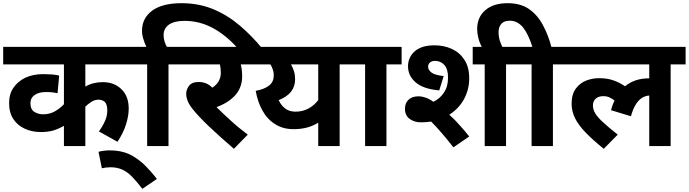

<svg xmlns="http://www.w3.org/2000/svg" viewBox="-20 -916 4319 1204"><path d="M836.9 -512.2H515.1V-373Q562.5 -400.9 625 -400.9Q695.8 -400.9 741.2 -356.9Q787.1 -313 787.1 -234.9Q787.1 -189.9 770.5 -136.7Q753.4 -82 716.8 -26.9L600.1 -91.8Q623 -123 637.7 -155.8Q652.8 -188 652.8 -224.1Q652.8 -260.3 637.7 -276.4Q621.6 -291 597.2 -291Q574.7 -291 552.7 -277.3Q528.8 -261.2 515.1 -247.1V0H380.9V-127Q348.6 -108.4 314.5 -97.7Q279.8 -87.9 236.8 -87.9Q181.6 -87.9 136.2 -108.4Q90.8 -128.9 64 -168.9Q37.1 -209 37.1 -269Q37.1 -326.2 64 -365.2Q90.3 -404.8 138.7 -428.7Q188 -451.2 250 -451.2Q267.6 -451.2 306.6 -449.2Q338.9 -445.8 351.1 -441.9L340.8 -331.1Q309.6 -338.9 270 -338.9Q223.1 -338.9 197.3 -320.3Q170.9 -301.8 170.9 -269Q170.9 -229 196.3 -213.9Q221.2 -199.2 250 -199.2Q291.5 -199.2 324.2 -217.8Q356.4 -236.3 380.9 -262.2V-512.2H0V-622.1H836.9Z M597.7 36.1Q614.7 30.8 632.8 29.3Q648.9 26.9 668.9 26.9Q737.3 26.9 790.5 50.8Q841.3 75.7 883.3 115.2Q927.2 158.7 963.9 206.1L872.6 268.1Q836.4 220.7 806.6 190.4Q776.4 160.6 745.6 147Q712.9 132.8 671.9 132.8Q659.7 132.8 643.1 134.8Q638.2 135.7 629.9 137.2Q621.6 138.7 618.7 139.2Z M902.8 -512.2H822.8V-622.1H897.9Q886.2 -646 878.4 -672.9Q870.6 -697.8 870.6 -723.1Q870.6 -802.2 934.1 -849.1Q997.6 -896 1118.7 -896Q1228.5 -896 1320.8 -856.9Q1411.1 -818.4 1485.8 -753.9Q1560.5 -689.9 1621.6 -615.2H1468.8Q1396 -696.8 1313 -741.2Q1229.5 -785.2 1137.7 -785.2Q1073.7 -785.2 1039.6 -761.7Q1005.9 -737.3 1005.9 -696.8Q1005.9 -675.8 1011.7 -656.2Q1017.6 -636.7 1026.9 -622.1H1131.8V-512.2H1036.6V0H902.8Z M1533.7 -71.8 1446.8 17.1Q1358.9 -58.6 1288.6 -125Q1218.3 -192.4 1183.6 -237.8Q1160.6 -269 1154.8 -289.1Q1147.5 -309.6 1147.5 -327.1Q1147.5 -353.5 1165 -377.4Q1182.6 -401.9 1226.6 -401.9Q1276.4 -401.9 1311.5 -366.2Q1364.7 -401.4 1364.7 -459Q1364.7 -488.3 1358.9 -512.2H1116.7V-622.1H1569.8V-512.2H1489.7Q1494.1 -495.1 1496.1 -479.5Q1498.5 -459 1498.5 -437Q1498.5 -369.1 1456.5 -320.3Q1414.1 -272.5 1337.9 -244.1Q1379.4 -202.6 1427.7 -159.2Q1473.6 -116.7 1533.7 -71.8Z M2203.6 -622.1V-512.2H2109.9V0H1975.6V-147Q1912.1 -106 1821.8 -106Q1752.9 -106 1705.1 -137.7Q1655.8 -168 1626 -222.7Q1596.2 -274.9 1583.5 -346.2Q1640.1 -356.9 1668.9 -380.9Q1696.8 -403.3 1696.8 -444.8Q1696.8 -464.8 1690.4 -481Q1684.1 -499 1675.8 -512.2H1554.7V-622.1ZM1727.5 -288.1Q1743.7 -253.4 1769.5 -234.9Q1794.4 -215.8 1833.5 -215.8Q1918.5 -215.8 1975.6 -288.1V-512.2H1804.7Q1817.4 -490.7 1823.7 -468.8Q1830.6 -445.8 1830.6 -418.9Q1830.6 -328.1 1727.5 -288.1Z M2403.3 -512.2V0H2269.5V-512.2H2189.5V-622.1H2498.5V-512.2Z M2619.6 -148.9Q2578.6 -148.9 2549.8 -169.9Q2519.5 -190.9 2519.5 -233.9Q2519.5 -269.5 2541.5 -290.5Q2564 -312 2603.5 -312Q2625.5 -312 2648.4 -303.7Q2671.4 -296.9 2697.3 -277.8Q2738.8 -297.4 2763.7 -335Q2789.6 -372.6 2789.6 -429.2Q2789.6 -482.4 2766.6 -508.3Q2743.2 -534.2 2708.5 -534.2Q2688 -534.2 2676.8 -524.4Q2664.6 -515.6 2664.6 -497.1Q2664.6 -478 2684.6 -461.9Q2704.6 -445.3 2762.2 -439L2734.4 -349.1Q2633.8 -357.9 2585.9 -399.9Q2538.6 -441.4 2538.6 -500Q2538.6 -556.6 2581.1 -594.7Q2624 -631.8 2704.6 -631.8Q2762.7 -631.8 2812 -609.9Q2861.8 -587.4 2891.6 -542Q2922.4 -496.1 2922.4 -424.8Q2922.4 -355 2889.6 -293.9Q2856 -233.4 2797.4 -196.8Q2833.5 -164.6 2863.3 -129.9Q2892.6 -98.1 2922.4 -60.1L2823.2 7.8Q2784.2 -42.5 2748 -84Q2716.3 -121.1 2683.6 -153.8Q2654.3 -148.9 2619.6 -148.9ZM3153.3 -512.2V0H3019.5V-512.2H2944.3V-622.1H3247.6V-512.2Z M3004.4 -615.2Q2985.8 -650.4 2979.5 -678.7Q2972.2 -707 2972.2 -733.9Q2972.2 -808.1 3023.4 -852.1Q3073.7 -896 3163.6 -896Q3244.6 -896 3297.9 -858.9Q3351.6 -820.8 3383.8 -759.8Q3418 -697.3 3437.5 -622.1H3542.5V-512.2H3447.3V0H3313.5V-512.2H3233.4V-622.1H3318.4Q3293 -702.6 3259.8 -744.1Q3225.1 -786.1 3177.2 -786.1Q3140.6 -786.1 3124 -766.6Q3106.4 -747.1 3106.4 -714.8Q3106.4 -686.5 3114.3 -660.6Q3125.5 -630.4 3133.3 -613.8Z M3527.3 -512.2V-622.1H4279.3V-512.2H4185.5V0H4051.3V-316.9Q4032.2 -316.4 4009.8 -304.7Q3987.8 -292.5 3969.2 -264.6Q3950.7 -237.3 3936.5 -187L3811.5 -225.1Q3820.3 -258.8 3833.5 -286.1Q3817.9 -298.3 3800.8 -305.7Q3784.2 -313 3763.2 -313Q3732.4 -313 3715.3 -296.9Q3698.2 -280.8 3698.2 -254.9Q3698.2 -228.5 3713.4 -204.1Q3729.5 -178.2 3762.7 -148.4Q3794.4 -118.7 3853.5 -71.8L3766.1 17.1Q3696.3 -39.1 3651.9 -85.4Q3607.4 -131.8 3585.9 -174.8Q3564.5 -218.8 3564.5 -265.1Q3564.5 -325.2 3590.8 -360.4Q3616.7 -395.5 3656.7 -411.1Q3696.3 -425.8 3735.4 -425.8Q3786.6 -425.8 3823.2 -413.1Q3859.4 -401.9 3899.4 -375Q3960 -424.8 4049.3 -424.8H4051.3V-512.2Z"/></svg>

Font: Droid Sans Thai
Style: Bold
Weight: 700
Designer: Steve Matteson
Foundry: Ascender Corporation
Version: Version 1.00